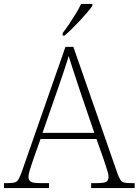

<svg xmlns="http://www.w3.org/2000/svg" viewBox="-23 -951 701 971"><path d="M-3 0V-25H18Q41 -25 52 -28.5Q63 -32 70 -43.5Q77 -55 86 -79L308 -714H348L571 -74Q579 -52 586 -41.5Q593 -31 604 -28Q615 -25 638 -25H658V0H438V-25H470Q506 -25 516 -33Q526 -41 526 -57Q526 -68 521 -84.5Q516 -101 510.5 -117.5Q505 -134 502 -143L465 -248H182L145 -144Q142 -135 136.5 -118.5Q131 -102 126 -85Q121 -68 121 -57Q121 -41 131.5 -33Q142 -25 178 -25H225V0ZM192 -279H454L380 -496Q371 -524 360.5 -555.5Q350 -587 340.5 -616.5Q331 -646 324 -668Q320 -651 310 -621.5Q300 -592 290 -561.5Q280 -531 271 -506ZM294 -784Q309 -803 326.5 -829Q344 -855 360.5 -882Q377 -909 387 -931H444V-921Q435 -908 418 -888Q401 -868 380.5 -846Q360 -824 340 -804.5Q320 -785 304 -771H294Z"/></svg>

Font: Noto Serif Khmer ExtraLight
Style: Regular
Weight: 250
Version: Version 2.003